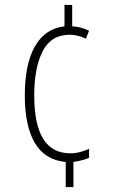

<svg xmlns="http://www.w3.org/2000/svg" viewBox="-20 -744 455 774"><path d="M271 -638Q290 -637 307.5 -632Q325 -627 339 -620L326 -588Q310 -596 293.5 -600Q277 -604 262 -604Q186 -604 152 -537.5Q118 -471 118 -359Q118 -126 263 -126Q284 -126 302.5 -131Q321 -136 339 -144V-108Q328 -103 312 -98.5Q296 -94 276 -91V10H245V-91Q161 -99 120.5 -167.5Q80 -236 80 -359Q80 -486 121 -557.5Q162 -629 240 -638V-724H271Z"/></svg>

Font: Noto Sans Lao ExtraCondensed ExtraLight
Style: Regular
Weight: 200
Width: 2
Designer: Monotype Design Team
Foundry: Monotype Imaging Inc.
Version: Version 2.003; ttfautohint (v1.8.4.7-5d5b)